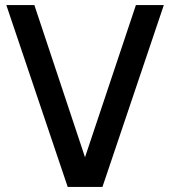

<svg xmlns="http://www.w3.org/2000/svg" viewBox="-20 -740 674 760"><path d="M385.5 0 628.5 -720H518L316.5 -117.5L116 -720H5L248 0Z"/></svg>

Font: Vela Sans SemBd
Style: Regular
Weight: 600
Designer: Principal design: Mikhail Sharanda - project Manrope.
Design modification: Ravid Balaliev
Foundry: Mikhail Sharanda
Version: Version 1.001